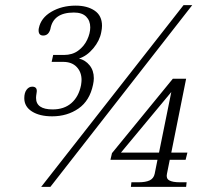

<svg xmlns="http://www.w3.org/2000/svg" viewBox="-20 -731 821 751"><path d="M698 -711H732L177 0H141ZM75 -347Q75 -368 84 -380Q93 -392 106 -392Q128 -392 123 -367Q121 -355 121 -348Q121 -303 186 -303Q231 -303 259.5 -328Q288 -353 297 -398Q299 -412 299 -418Q299 -449 280 -469Q261 -489 227 -489H182L188 -516H230Q263 -516 286 -533Q309 -550 321 -575.5Q333 -601 333 -624Q333 -650 317 -666Q301 -682 269 -682Q188 -682 177 -617Q170 -592 149 -592Q131 -592 131 -612Q131 -618 132 -621Q140 -661 181 -685Q222 -709 276 -709Q321 -709 350 -689.5Q379 -670 379 -630Q379 -619 376 -605Q370 -572 345 -542Q320 -512 289 -502Q314 -496 330.5 -475.5Q347 -455 347 -425Q347 -414 344 -400Q331 -337 287 -306.5Q243 -276 184 -276Q135 -276 105 -295Q75 -314 75 -347ZM494 -18H521Q550 -18 565.5 -25.5Q581 -33 585 -51L596 -106H412L418 -132L656 -423H708L650 -134H713L706 -106H644L633 -51Q629 -33 642 -25.5Q655 -18 684 -18H710L708 0H492ZM602 -134 650 -371 453 -134Z"/></svg>

Font: Taviraj ExtraLight
Style: Italic
Weight: 275
Italic angle: -12°
Designer: Katatrad Team
Foundry: CadsonDemak
Version: Version 1.001